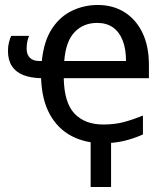

<svg xmlns="http://www.w3.org/2000/svg" viewBox="-20 -565 640 771"><path d="M344 186V-20H426V186ZM394 10Q322 10 267 -19Q212 -48 180 -106Q148 -164 145 -251Q102 -252 72.5 -264Q43 -276 27.5 -300Q12 -324 12 -361Q12 -379 16 -395Q20 -411 25 -421H97Q93 -414 90 -400Q87 -386 87 -369Q87 -346 100 -333Q113 -320 138 -320H148Q156 -400 188.5 -449.5Q221 -499 269.5 -522Q318 -545 372 -545Q434 -545 480 -516Q526 -487 552 -433.5Q578 -380 578 -304V-251H236Q238 -151 280 -108Q322 -65 394 -65Q440 -65 476 -74.5Q512 -84 554 -101V-25Q513 -7 475 1.5Q437 10 394 10ZM486 -320Q486 -369 472.5 -403Q459 -437 433.5 -455Q408 -473 370 -473Q315 -473 279.5 -436Q244 -399 238 -320Z"/></svg>

Font: Noto Sans Mono
Style: Regular
Weight: 400
Designer: Monotype Design Team
Foundry: Monotype Imaging Inc.
Version: Version 2.014